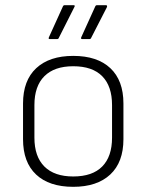

<svg xmlns="http://www.w3.org/2000/svg" viewBox="-20 -710 567 742"><path d="M263 12Q170 12 119.5 -35.5Q69 -83 69 -172V-310Q69 -399 120 -446.5Q171 -494 263 -494Q356 -494 406.5 -446.5Q457 -399 457 -310V-172Q457 -83 406 -35.5Q355 12 263 12ZM263 -28Q337 -28 375 -66.5Q413 -105 413 -178V-304Q413 -377 375 -415.5Q337 -454 263 -454Q190 -454 151.5 -415.5Q113 -377 113 -304V-178Q113 -105 151.5 -66.5Q190 -28 263 -28ZM172 -559Q166 -559 169 -566L223 -685Q225 -690 230 -690H264Q272 -690 267 -682L208 -565Q206 -559 201 -559ZM298 -559Q291 -559 294 -566L348 -685Q350 -690 355 -690H389Q396 -690 393 -682L333 -565Q331 -559 326 -559Z"/></svg>

Font: Sofia Sans ExtraLight
Style: Regular
Weight: 250
Version: Version 4.100-B